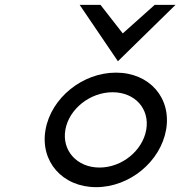

<svg xmlns="http://www.w3.org/2000/svg" viewBox="-20 -762 796 793"><path d="M467 -509 705 -742H619L487 -624L395 -742H309ZM445 -381C538 -381 599 -312 584 -226C569 -140 484 -70 391 -70C298 -70 235 -140 250 -226C265 -312 352 -381 445 -381ZM377 11C516 11 643 -95 666 -226C689 -357 598 -462 459 -462C320 -462 191 -357 168 -226C145 -95 238 11 377 11Z"/></svg>

Font: Charger Monospace
Style: Regular
Weight: 400
Designer: Jasper
Foundry: Cannot Into Space Fonts
Version: Version 0.980